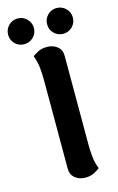

<svg xmlns="http://www.w3.org/2000/svg" viewBox="-176 -953 630 1023"><g transform="rotate(-15 139.5 -441.5)"><path d="M163 15Q129 15 106 -4Q83 -23 83 -56V-551Q83 -580 79.5 -613.5Q76 -647 63 -681Q72 -689 93 -700Q114 -711 143 -711Q177 -711 200 -692.5Q223 -674 223 -641V-146Q223 -118 226.5 -83.5Q230 -49 243 -16Q234 -8 213 3.5Q192 15 163 15ZM32 -756Q2 -756 -18.5 -776.5Q-39 -797 -39 -827Q-39 -856.2 -18.5 -877.1Q2 -898 32 -898Q61.2 -898 82.1 -877.1Q103 -856.2 103 -827Q103 -797 82.1 -776.5Q61.2 -756 32 -756ZM247 -756Q217 -756 196.5 -776.5Q176 -797 176 -827Q176 -856.2 196.5 -877.1Q217 -898 247 -898Q276.2 -898 297.1 -877.1Q318 -856.2 318 -827Q318 -797 297.1 -776.5Q276.2 -756 247 -756Z"/></g></svg>

Font: Arima Thin
Style: Regular
Weight: 100
Designer: Joana Correia and Natanael Gama
Foundry: NDISCOVER
Version: Version 1.101;gftools[0.9.23]